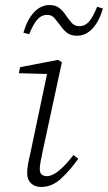

<svg xmlns="http://www.w3.org/2000/svg" viewBox="-20 -731 429 763"><path d="M88 -42Q88 -59 91 -76.5Q94 -94 100 -119L167 -437L55 -440L60 -464L210 -493L226 -484L149 -127Q145 -108 141.5 -89.5Q138 -71 138 -59Q138 -31 167 -31Q207 -31 272 -115L291 -100Q258 -54 222.5 -21Q187 12 143 12Q119 12 103.5 -2.5Q88 -17 88 -42ZM73 -601Q88 -653 115 -682Q142 -711 177 -711Q201 -711 216 -699Q231 -687 242 -670Q254 -652 265.5 -639.5Q277 -627 296 -627Q318 -627 334 -645.5Q350 -664 366 -704L389 -697Q374 -646 347.5 -617.5Q321 -589 286 -589Q261 -589 246.5 -600.5Q232 -612 221 -628Q208 -645 197 -658.5Q186 -672 167 -672Q145 -672 128.5 -653.5Q112 -635 96 -595Z"/></svg>

Font: Source Serif 4 SmText Light
Style: Italic
Weight: 300
Italic angle: -12°
Designer: Frank Grießhammer
Foundry: Adobe
Version: Version 4.005;hotconv 1.1.0;makeotfexe 2.6.0